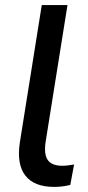

<svg xmlns="http://www.w3.org/2000/svg" viewBox="-20 -725 346 754"><path d="M193 9Q114 9 79.5 -35.5Q45 -80 58 -166L144 -705H245L159 -167Q152 -118 168 -96Q184 -74 225 -74Q236 -74 247.5 -75.5Q259 -77 271 -79L256 1Q242 5 225 7Q208 9 193 9Z"/></svg>

Font: Nunito Sans SemiBold
Style: Italic
Weight: 600
Italic angle: -9°
Designer: Vernon Adams
Foundry: Vernon Adams
Version: Version 3.006; ttfautohint (v1.8.3)